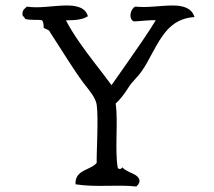

<svg xmlns="http://www.w3.org/2000/svg" viewBox="-20 -680 780 699"><path d="M688 -618C678 -651 647 -660 608 -660C566 -660 515 -651 472 -656C454 -646 447 -612 467 -602C493 -603 530 -608 547 -606C515 -554 480 -504 445 -454C425 -426 406 -398 386 -370C366 -397 344 -426 322 -454C283 -505 246 -556 220 -606C251 -606 281 -608 300 -621C291 -653 258 -661 217 -660C173 -659 119 -649 78 -656C70 -648 58 -643 63 -621C69 -620 69 -614 72 -611C96 -605 114 -610 133 -606C138 -601 139 -589 139 -579C146 -573 159 -573 162 -563C185 -528 208 -491 232 -454C249 -428 266 -402 284 -378C304 -352 328 -325 332 -299C339 -253 331 -121 332 -87C309 -59 252 -63 255 -9C332 3 405 -9 476 -1C497 -18 487 -35 471 -44C456 -52 437 -58 425 -71C422 -64 414 -63 409 -68C397 -129 411 -240 401 -303C415 -315 434 -339 448 -362C461 -383 480 -398 496 -421C503 -431 510 -442 516 -453C539 -494 560 -539 589 -571C613 -597 643 -615 688 -618Z"/></svg>

Font: Yuji Syuku Std R
Style: Regular
Weight: 400
Designer: Kataoka Yuji
Foundry: Kinuta Font Factory
Version: Version 3.000;hotconv 1.0.111;makeotfexe 2.5.65597